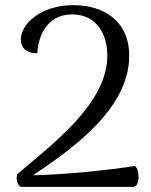

<svg xmlns="http://www.w3.org/2000/svg" viewBox="-20 -726 587 746"><path d="M60 0H500C524 -3 524 -68 504 -81C402 -65 226 -47 108 -45C244 -137 482 -296 482 -509C482 -647 380 -706 265 -706C136 -706 61 -631 61 -573C61 -547 75 -519 125 -519C127 -573 155 -670 260 -670C354 -670 397 -595 397 -510C397 -323 184 -167 47 -49C41 -29 47 -8 60 0Z"/></svg>

Font: Arima Koshi
Style: Regular
Weight: 400
Designer: Joana Correia and Natanael Gama
Foundry: NDISCOVER
Version: Version 1.019;PS 001.019;hotconv 1.0.88;makeotf.lib2.5.64775